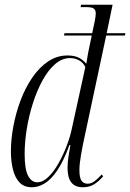

<svg xmlns="http://www.w3.org/2000/svg" viewBox="-20 -780 549 810"><path d="M115 10Q81 10 62 -10.5Q43 -31 34.5 -65.5Q26 -100 26 -142Q26 -192 36.5 -248Q47 -304 67 -357Q87 -410 116 -452.5Q145 -495 182.5 -520.5Q220 -546 265 -546Q293 -546 311.5 -537Q330 -528 344 -511Q347 -532 351.5 -555.5Q356 -579 359 -592L367 -630H250L252 -640H369L380 -692Q382 -702 383 -710.5Q384 -719 384 -724Q384 -736 376.5 -743Q369 -750 344 -750H320L322 -760H455L430 -640H509L507 -630H428L336 -199Q329 -168 322 -128Q315 -88 315 -63Q315 -31 323.5 -18Q332 -5 350 -5Q365 -5 379.5 -16Q394 -27 409 -44L415 -36Q397 -15 377 -2.5Q357 10 329 10Q265 10 265 -71Q265 -94 268.5 -117Q272 -140 277 -168H273Q248 -100 221.5 -61Q195 -22 168 -6Q141 10 115 10ZM137 -11Q161 -11 184.5 -34Q208 -57 228 -93Q248 -129 262.5 -168Q277 -207 283 -237L340 -497Q331 -516 313.5 -525.5Q296 -535 276 -535Q242 -535 212.5 -509.5Q183 -484 159.5 -441Q136 -398 119 -345Q102 -292 93 -236.5Q84 -181 84 -131Q84 -66 98.5 -38.5Q113 -11 137 -11Z"/></svg>

Font: Noto Serif Display ExtraCondensed Light
Style: Italic
Weight: 300
Width: 2
Italic angle: -12°
Designer: Monotype Design Team
Foundry: Monotype Imaging Inc.
Version: Version 2.009